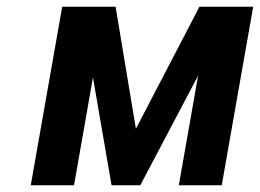

<svg xmlns="http://www.w3.org/2000/svg" viewBox="-20 -548 769 568"><path d="M382 -167 322 -528H164L71 0H199L255 -319L310 0H395L566 -324L509 0H636L729 -528H570Z"/></svg>

Font: Asimov
Style: NarIt
Weight: 500
Designer: Google
Version: Version 2.000980; 2014